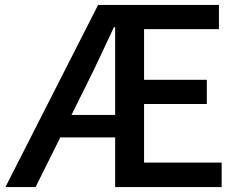

<svg xmlns="http://www.w3.org/2000/svg" viewBox="-20 -757 973 777"><path d="M2 0 377 -737H866V-639H563V-434H817V-336H563V-99H877V0H446V-647H441Q414 -589 386.5 -530.5Q359 -472 331 -416L124 0ZM170 -201V-292H512V-201Z"/></svg>

Font: Noto Sans SC Thin Medium
Style: Regular
Weight: 500
Version: Version 2.004-H2;hotconv 1.0.118;makeotfexe 2.5.65603